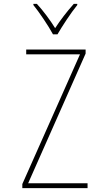

<svg xmlns="http://www.w3.org/2000/svg" viewBox="-20 -969 540 989"><path d="M276 -792Q295 -825 324 -868.5Q353 -912 378 -943V-949H360Q305 -887 264 -824Q245 -855 219.5 -889Q194 -923 170 -949H152V-943Q174 -916 204 -871.5Q234 -827 253 -792ZM431 0V-25H125L421 -693V-714H115V-689H392L95 -21V0Z"/></svg>

Font: Noto Sans Mono UI Condensed Thin
Style: Regular
Weight: 250
Width: 3
Designer: Monotype Design team
Foundry: Monotype Imaging Inc.
Version: 1.000